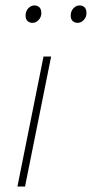

<svg xmlns="http://www.w3.org/2000/svg" viewBox="-20 -686 338 706"><path d="M44 0 140 -478H168L72 0ZM100 -602Q88 -602 81 -609Q74 -616 74 -628Q74 -645 84 -655.5Q94 -666 106 -666Q118 -666 125 -659Q132 -652 132 -638Q132 -623 122 -612.5Q112 -602 100 -602ZM266 -602Q254 -602 247 -609Q240 -616 240 -628Q240 -645 250 -655.5Q260 -666 272 -666Q284 -666 291 -659Q298 -652 298 -638Q298 -623 288 -612.5Q278 -602 266 -602Z"/></svg>

Font: Source Sans 3 VF
Style: Italic
Weight: 200
Italic angle: -11°
Designer: Paul D. Hunt
Foundry: Adobe Systems Incorporated
Version: Version 3.042;hotconv 1.0.118;makeotfexe 2.5.65603